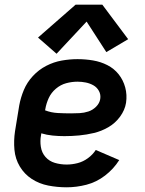

<svg xmlns="http://www.w3.org/2000/svg" viewBox="-20 -790 616 818"><path d="M264 8Q306 8 348.5 -3Q391 -14 427.5 -42Q464 -70 488 -108L388 -151Q375 -131 354.5 -116Q334 -101 310.5 -95Q287 -89 264 -89Q238 -89 214 -96Q190 -103 174 -121Q158 -139 154 -164.5Q150 -190 155 -215L156 -222Q179 -215 204 -212.5Q229 -210 254 -210Q286 -210 317.5 -213Q349 -216 380.5 -223.5Q412 -231 441.5 -248Q471 -265 491.5 -293Q512 -321 517 -352Q522 -386 513.5 -417.5Q505 -449 485.5 -473.5Q466 -498 437.5 -512.5Q409 -527 376.5 -532.5Q344 -538 310 -538Q277 -538 243 -532Q209 -526 177 -509.5Q145 -493 120 -466Q95 -439 81.5 -406.5Q68 -374 62 -341L44 -231Q38 -191 41.5 -152Q45 -113 64.5 -80.5Q84 -48 115.5 -27.5Q147 -7 185.5 0.5Q224 8 264 8ZM283 -307Q254 -307 226 -308.5Q198 -310 172 -320L173 -325Q177 -349 187.5 -372Q198 -395 218 -412Q238 -429 262 -435.5Q286 -442 310 -442Q328 -442 345.5 -438.5Q363 -435 378 -426.5Q393 -418 401.5 -402.5Q410 -387 407 -368Q404 -350 389.5 -335.5Q375 -321 356.5 -315Q338 -309 319.5 -308Q301 -307 283 -307ZM221 -561 349 -698 433 -568 526 -623 416 -770H302L142 -630Z"/></svg>

Font: Iosevka Sparkle Semibold
Style: Italic
Weight: 600
Italic angle: -9°
Designer: Belleve Invis
Foundry: Belleve Invis
Version: Version 4.5.0; ttfautohint (v1.8.3)